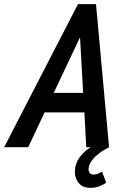

<svg xmlns="http://www.w3.org/2000/svg" viewBox="-71 -710 615 926"><path d="M-51 0 305 -690H392L455 0H345L336 -168H144L65 0ZM188 -262H330L315 -530ZM290 120Q290 81 312.5 49.5Q335 18 367 0H455Q403 27 379.5 54.5Q356 82 356 106Q356 116 362 124Q368 132 380 132Q400 132 421 117L441 171Q426 182 406.5 189Q387 196 366 196Q328 196 309 173Q290 150 290 120Z"/></svg>

Font: Radio Canada Condensed Medium
Style: Italic
Weight: 500
Width: 3
Italic angle: -12°
Designer: Charles Daoud, Etienne Aubert Bonn, Alexandre Saumier Demers, Jacques Le Bailly
Foundry: Radio-Canada
Version: Version 2.104; ttfautohint (v1.8.4.7-5d5b);gftools[0.9.28.de